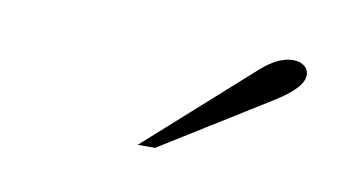

<svg xmlns="http://www.w3.org/2000/svg" viewBox="-35 -801 569 306"><g transform="rotate(10 250.0 -648.0)"><path d="M369 -712Q396 -736 420 -736Q431 -736 438 -730.5Q445 -725 445 -716Q445 -695 399 -667L227 -560H199Z"/></g></svg>

Font: Fahkwang Light
Style: Italic
Weight: 300
Italic angle: -10°
Version: Version 1.000; ttfautohint (v1.6)